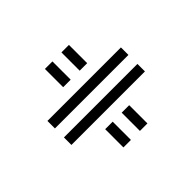

<svg xmlns="http://www.w3.org/2000/svg" viewBox="-75 -471 543 543"><g transform="rotate(45 197.0 -199.0)"><path d="M179 -52H149V-346H179ZM245 -52H215V-346H245ZM281 -217V-247H354V-217ZM40 -217V-247H113V-217ZM281 -151V-181H354V-151ZM40 -151V-181H113V-151Z"/></g></svg>

Font: Zen Tokyo Zoo
Style: Regular
Weight: 400
Designer: Yoshimichi Ohira
Foundry: A-1 Corp ZenFonts
Version: Version 1.002; ttfautohint (v1.8.3)